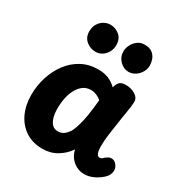

<svg xmlns="http://www.w3.org/2000/svg" viewBox="-187 -951 1049 1101"><g transform="rotate(30 338.0 -400.0)"><path d="M35 -234Q35 -295 53 -352Q71 -409 104.5 -454Q138 -499 186.5 -525.5Q235 -552 297 -552Q336 -552 365.5 -539.5Q395 -527 418 -504Q423 -526 435 -540Q447 -554 478 -554Q514 -554 541 -536.5Q568 -519 567 -492Q566 -465 558 -418.5Q550 -372 544 -327Q542 -313 538.5 -291Q535 -269 532.5 -247.5Q530 -226 529 -211Q528 -196 528 -173.5Q528 -151 534 -134Q540 -117 554 -117Q562 -117 568 -121Q574 -125 580 -132Q590 -139 597.5 -143.5Q605 -148 617 -148Q631 -148 642.5 -138.5Q654 -129 660.5 -113Q667 -97 661 -77Q657 -58 635 -38Q613 -18 583.5 -4.5Q554 9 525 9Q496 9 472 -3.5Q448 -16 431.5 -37.5Q415 -59 409 -88Q383 -49 340.5 -23Q298 3 245 3Q179 3 132 -28Q85 -59 60 -112.5Q35 -166 35 -234ZM204 -241Q204 -209 211 -183.5Q218 -158 232.5 -143Q247 -128 271 -128Q291 -128 306 -137.5Q321 -147 333 -163.5Q345 -180 352 -202Q360 -225 366 -250Q372 -275 376 -301Q380 -327 383 -352Q386 -377 388 -401Q374 -414 356 -421.5Q338 -429 318 -429Q291 -429 270 -414.5Q249 -400 234 -374Q219 -348 211.5 -314Q204 -280 204 -241ZM231 -631Q195 -631 168 -653.5Q141 -676 141 -715Q141 -745 154 -766Q167 -787 187 -798Q207 -809 228 -809Q262 -809 288.5 -787Q315 -765 315 -723Q315 -698 303.5 -677Q292 -656 272.5 -643.5Q253 -631 231 -631ZM451 -626Q419 -626 393.5 -651.5Q368 -677 368 -714Q368 -735 378.5 -756.5Q389 -778 408.5 -793Q428 -808 455 -808Q491 -808 509.5 -791.5Q528 -775 534 -754.5Q540 -734 540 -719Q540 -695 527.5 -673.5Q515 -652 494.5 -639Q474 -626 451 -626Z"/></g></svg>

Font: Playpen Sans Arabic
Style: Bold
Weight: 700
Version: Version 2.000